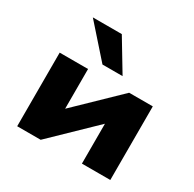

<svg xmlns="http://www.w3.org/2000/svg" viewBox="-167 -949 1134 1125"><g transform="rotate(30 400.0 -387.0)"><path d="M85 0V-498H277V-178H224L555 -498H715V0H523V-321H576L244 0ZM337 -563 150 -774H346L473 -563Z"/></g></svg>

Font: Nunito Sans 10pt Expanded Black
Style: Regular
Weight: 900
Width: 7
Designer: Vernon Adams
Foundry: Vernon Adams
Version: Version 3.101;gftools[0.9.27]